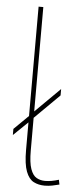

<svg xmlns="http://www.w3.org/2000/svg" viewBox="-54 -770 337 810"><g transform="rotate(5 114.5 -365.0)"><path d="M167 10Q141 10 120.5 -0.5Q100 -11 88 -42Q76 -73 76 -133V-250L15 -191V-217L76 -277V-740H96V-298L201 -402V-375L96 -271V-133Q96 -81 105.5 -54.5Q115 -28 131 -19Q147 -10 167 -10Q180 -10 194.5 -12.5Q209 -15 225 -20L229 0Q214 4 198.5 7Q183 10 167 10Z"/></g></svg>

Font: Georama ExtraCondensed Thin Thin
Style: Regular
Weight: 250
Version: Version 1.001